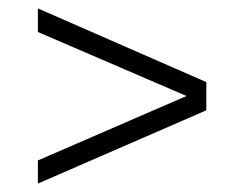

<svg xmlns="http://www.w3.org/2000/svg" viewBox="-20 -481 581 456"><path d="M70 -45V-100L423 -253L70 -405V-461L470 -286V-219Z"/></svg>

Font: Saira Light
Style: Regular
Weight: 300
Designer: Hector Gatti with collaboration of the Omnibus-Type team
Foundry: Omnibus-Type
Version: Version 1.100; ttfautohint (v1.8.3)